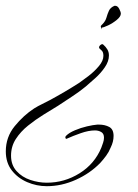

<svg xmlns="http://www.w3.org/2000/svg" viewBox="-27 -394 476 661"><path d="M323 -293Q322 -295 321 -298Q320 -301 320 -303Q320 -305 322.5 -307.5Q325 -310 326 -311Q336 -321 339.5 -333.5Q343 -346 348 -357Q353 -368 367 -374H370Q378 -374 383.5 -363.5Q389 -353 389 -347Q389 -337 375 -325.5Q361 -314 345 -306.5Q329 -299 323 -299ZM134 247Q99 247 66.5 233Q34 219 13.5 192.5Q-7 166 -7 127Q-7 78 23.5 40.5Q54 3 91 -21Q104 -29 117.5 -35.5Q131 -42 144 -49Q170 -63 195.5 -78Q221 -93 246 -109Q259 -118 278.5 -133Q298 -148 313.5 -166.5Q329 -185 329 -202Q329 -216 321.5 -221.5Q314 -227 314 -231Q314 -235 318 -238.5Q322 -242 325 -242Q327 -242 329 -240Q337 -233 342.5 -224Q348 -215 348 -203Q348 -183 334 -162.5Q320 -142 301 -125Q282 -108 268 -96Q246 -78 221.5 -62Q197 -46 173 -30Q150 -16 122.5 1Q95 18 69.5 38.5Q44 59 27.5 84.5Q11 110 11 142Q11 174 30 195Q49 216 77.5 225.5Q106 235 134 235Q195 235 247 202.5Q299 170 322 114Q325 106 328 97Q331 88 331 80Q331 66 321.5 60.5Q312 55 300 55Q278 55 251 64.5Q224 74 204 83Q203 84 202 84Q198 84 198 78Q198 76 201 73Q211 63 231 54.5Q251 46 272.5 41Q294 36 308 35H314Q334 35 349 43Q364 51 364 74Q364 94 354 114Q348 129 338.5 142Q329 155 318 167Q283 203 234 225Q185 247 134 247Z"/></svg>

Font: Sassy Frass
Style: Regular
Weight: 400
Designer: Robert E. Leuschke
Foundry: Robert E. Leuschke
Version: Version 1.010; ttfautohint (v1.8.3)